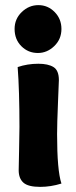

<svg xmlns="http://www.w3.org/2000/svg" viewBox="-20 -727 297 750"><path d="M128 -520Q90 -520 63.5 -546.5Q37 -573 37 -614Q37 -653 65 -680Q93 -707 130 -707Q167 -707 193.5 -680Q220 -653 220 -614Q220 -574 192 -547Q164 -520 128 -520ZM130 -478Q168 -478 189 -465Q210 -452 210 -414Q210 -408 206.5 -326Q203 -244 203 -203Q203 -61 220 -10Q178 3 137 3Q90 3 71.5 -13.5Q53 -30 53 -62Q53 -78 54.5 -137Q56 -196 56 -231Q56 -374 49 -465Q87 -478 130 -478Z"/></svg>

Font: Overlock Black
Style: Regular
Weight: 900
Designer: Dario Muhafara
Foundry: Dario Manuel Muhafara
Version: Version 1.002